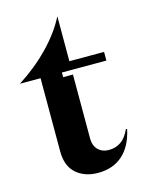

<svg xmlns="http://www.w3.org/2000/svg" viewBox="-115 -761 627 834"><g transform="rotate(-15 198.0 -343.5)"><path d="M182 -454V-433H226V-146Q226 -113 244.5 -94.5Q263 -76 293 -76Q324 -76 347.5 -92.5Q371 -109 387 -145L392 -143Q376 -69 332.5 -30.5Q289 8 222 8Q162 8 124 -25.5Q86 -59 86 -125V-454H-7Q70 -503 131 -565.5Q192 -628 226 -695V-493H382V-454Z"/></g></svg>

Font: Redaction
Style: Bold
Weight: 700
Designer: Jeremy Mickel / Forest Young
Foundry: MCKL
Version: Version 2.001; Redaction Bold